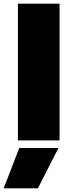

<svg xmlns="http://www.w3.org/2000/svg" viewBox="-62 -759 377 1038"><path d="M35 -739H260V0H35ZM42 41H254L143 259H-42Z"/></svg>

Font: Prompt Black
Style: Regular
Weight: 900
Designer: Katatrad Team
Foundry: CadsonDemak
Version: Version 1.000